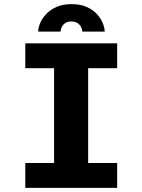

<svg xmlns="http://www.w3.org/2000/svg" viewBox="-20 -910 690 930"><path d="M102.5 0V-120.5H242V-579.5H102.5V-700H547.5V-579.5H407V-120.5H547.5V0ZM326.5 -890Q369 -890 399.5 -876.5Q430 -863 449.2 -842Q468.5 -821 477.8 -798Q487 -775 487 -757H378.5Q378.5 -768 372.8 -779.2Q367 -790.5 355.2 -798.2Q343.5 -806 325.5 -806Q307.5 -806 296 -798.2Q284.5 -790.5 279 -779.2Q273.5 -768 273.5 -757H165Q165 -775 174.5 -798Q184 -821 203.8 -842Q223.5 -863 254 -876.5Q284.5 -890 326.5 -890Z"/></svg>

Font: Trispace Thin
Style: Bold
Weight: 700
Version: Version 1.210